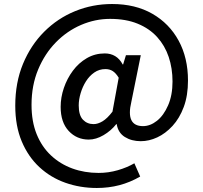

<svg xmlns="http://www.w3.org/2000/svg" viewBox="-20 -755 1012 956"><path d="M462 181Q379 181 305.5 155Q232 129 176 77Q120 25 88 -51.5Q56 -128 56 -229Q56 -344 94.5 -437Q133 -530 200 -597Q267 -664 354 -699.5Q441 -735 538 -735Q654 -735 738.5 -686.5Q823 -638 869.5 -552.5Q916 -467 916 -354Q916 -279 895 -222.5Q874 -166 839 -128Q804 -90 763 -71Q722 -52 681 -52Q635 -52 601.5 -73Q568 -94 561 -137H559Q533 -104 495.5 -82Q458 -60 422 -60Q362 -60 322 -103Q282 -146 282 -223Q282 -270 298 -317Q314 -364 343 -403Q372 -442 412.5 -465.5Q453 -489 502 -489Q531 -489 553.5 -475.5Q576 -462 591 -434H593L607 -480H681L634 -248Q605 -127 692 -127Q728 -127 761.5 -153.5Q795 -180 817 -230.5Q839 -281 839 -349Q839 -415 820 -471.5Q801 -528 762.5 -570.5Q724 -613 665.5 -637Q607 -661 528 -661Q454 -661 384 -631Q314 -601 258.5 -544.5Q203 -488 170 -409Q137 -330 137 -233Q137 -150 162.5 -87Q188 -24 234 19Q280 62 340.5 84Q401 106 471 106Q520 106 566.5 92.5Q613 79 649 58L678 124Q628 153 574.5 167Q521 181 462 181ZM446 -137Q467 -137 490.5 -151Q514 -165 540 -199L571 -368Q557 -391 541.5 -401Q526 -411 505 -411Q474 -411 449.5 -394Q425 -377 408 -350Q391 -323 381.5 -291Q372 -259 372 -230Q372 -181 393 -159Q414 -137 446 -137Z"/></svg>

Font: Noto Sans SC Thin Medium
Style: Regular
Weight: 500
Version: Version 2.004-H2;hotconv 1.0.118;makeotfexe 2.5.65603